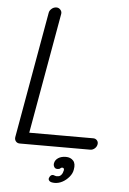

<svg xmlns="http://www.w3.org/2000/svg" viewBox="-59 -743 649 969"><g transform="rotate(5 265.5 -258.5)"><path d="M429.7 -58.6Q441.4 -58.6 448.7 -50.3Q456.1 -42 454.1 -30.3Q452.1 -17.6 441.9 -8.8Q431.6 0 419.9 0H62.5Q49.8 0 42.5 -8.8Q35.2 -17.6 37.1 -30.3L150.4 -669.9Q152.3 -681.6 163.1 -690.9Q173.8 -700.2 187.5 -700.2Q199.2 -700.2 207.5 -690.9Q215.8 -681.6 213.9 -669.9L102.5 -42L85.9 -58.6ZM345.7 107.4Q342.8 127 328.1 144.5Q313.5 162.1 294.4 172.4Q275.4 182.6 255.9 182.6Q237.3 182.6 230 176.8Q222.7 170.9 223.6 163.1Q225.6 154.3 231 148.9Q236.3 143.6 242.2 143.6Q247.1 143.6 253.4 146.5Q259.8 149.4 270.5 147.5Q279.3 146.5 286.1 138.2Q293 129.9 295.9 115.2Q297.9 103.5 287.1 102.5Q281.2 102.5 277.3 106.9Q273.4 111.3 264.6 111.3Q252 112.3 246.6 103Q241.2 93.8 243.2 84Q246.1 67.4 261.7 57.1Q277.3 46.9 300.8 46.9Q324.2 46.9 337.9 62Q351.6 77.1 345.7 107.4Z"/></g></svg>

Font: Quicksand
Style: Italic
Weight: 400
Designer: Andrew Paglinawan
Foundry: Andrew Paglinawan
Version: Version 3.006